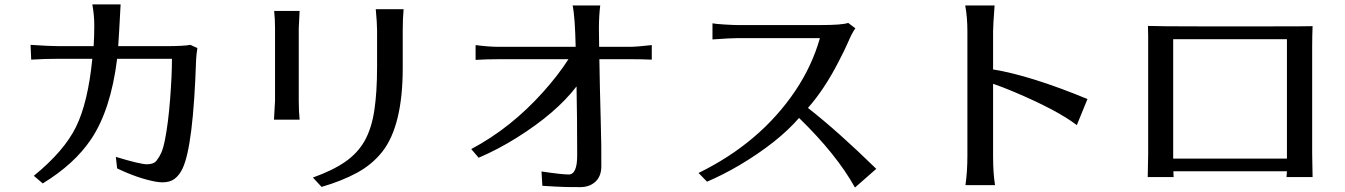

<svg xmlns="http://www.w3.org/2000/svg" viewBox="-20 -801 6040 862"><path d="M117.2 -599.6Q204.1 -593.8 243.2 -593.8H400.4Q403.3 -637.7 403.3 -685.5Q403.3 -733.4 394.5 -781.2H521.5Q513.7 -632.8 510.7 -593.8H722.7Q804.7 -593.8 835 -599.6L866.2 -585Q864.3 -572.3 862.3 -556.6L860.4 -532.2Q847.7 -146.5 799.8 -44.9Q786.1 -15.6 765.1 1Q744.1 17.6 709 17.6Q696.3 17.6 678.7 14.6Q599.6 0 505.9 -44.9L500 -96.7Q609.4 -63.5 639.6 -63.5Q669.9 -63.5 682.6 -79.6Q695.3 -95.7 704.1 -115.2Q712.9 -134.8 720.7 -173.8Q735.4 -248 743.7 -355.5Q752 -462.9 752 -537.1H505.9Q477.5 -308.6 389.6 -176.8Q314.5 -64.5 171.9 22.5L131.8 -11.7Q267.6 -122.1 321.3 -231.4Q375 -340.8 394.5 -537.1H246.1Q177.7 -537.1 120.1 -533.2Z M1210 -263.7Q1214.8 -338.9 1214.8 -348.6V-673.8Q1214.8 -687.5 1213.9 -711.9L1210.9 -752H1325.2Q1321.3 -683.6 1321.3 -673.8V-348.6Q1321.3 -327.1 1322.3 -303.7L1325.2 -263.7ZM1384.8 -3.9Q1472.7 -35.2 1529.3 -74.2Q1585.9 -113.3 1617.2 -168.9Q1648.4 -224.6 1660.6 -305.7Q1672.9 -386.7 1672.9 -502V-664.1Q1672.9 -697.3 1667 -759.8H1792Q1788.1 -717.8 1788.1 -664.1V-496.1Q1788.1 -238.3 1697.3 -121.1Q1651.4 -62.5 1583 -25.4Q1514.6 11.7 1423.8 38.1Z M2095.7 -131.8Q2274.4 -226.6 2419.9 -389.6Q2486.3 -463.9 2532.2 -535.2H2220.7Q2166 -535.2 2115.2 -532.2V-598.6Q2173.8 -590.8 2218.8 -590.8H2564.5Q2561.5 -727.5 2550.8 -776.4H2674.8Q2668.9 -730.5 2668.9 -672.9L2669.9 -590.8H2808.6Q2837.9 -590.8 2906.2 -598.6V-533.2Q2864.3 -535.2 2814.5 -535.2H2670.9Q2672.9 -405.3 2676.8 -270.5Q2680.7 -135.7 2679.7 -54.7Q2679.7 -9.8 2653.3 14.6Q2627 39.1 2585.4 39.1Q2543.9 39.1 2520.5 38.6Q2497.1 38.1 2472.7 36.6Q2448.2 35.2 2415 33.2L2411.1 -31.2Q2502 -17.6 2533.2 -17.6Q2571.3 -17.6 2571.3 -102.5Q2571.3 -280.3 2568.4 -413.1Q2476.6 -293 2299.8 -182.6Q2215.8 -129.9 2128.9 -92.8Z M3116.2 -24.4Q3393.6 -160.2 3550.8 -393.6Q3626 -505.9 3661.1 -629.9H3292Q3262.7 -629.9 3178.7 -624V-696.3Q3192.4 -693.4 3233.9 -690.9Q3275.4 -688.5 3292 -688.5H3663.1Q3761.7 -688.5 3788.1 -698.2L3820.3 -673.8Q3805.7 -654.3 3789.1 -615.2Q3772.5 -576.2 3744.1 -522.5Q3680.7 -399.4 3607.4 -316.4Q3742.2 -210.9 3914.1 -43L3818.4 41Q3736.3 -107.4 3567.4 -271.5Q3473.6 -163.1 3301.8 -60.5Q3225.6 -15.6 3154.3 14.6Z M4313.5 -776.4H4445.3Q4438.5 -685.5 4438.5 -660.2V-489.3Q4606.4 -461.9 4862.3 -356.4L4814.5 -239.3Q4726.6 -306.6 4532.2 -388.7Q4481.4 -410.2 4438.5 -424.8V-101.6Q4438.5 -23.4 4447.3 30.3H4314.5Q4323.2 -30.3 4323.2 -101.6V-660.2Q4323.2 -724.6 4313.5 -776.4Z M5132.8 -5.9 5134.8 -109.4V-639.6Q5134.8 -664.1 5133.8 -684.6Q5191.4 -682.6 5359.4 -682.6H5687.5Q5847.7 -682.6 5873 -683.6Q5871.1 -641.6 5871.1 -593.8V-109.4L5873 -5.9H5755.9L5757.8 -32.2H5248L5249 -5.9ZM5247.1 -88.9H5757.8V-625H5247.1Z"/></svg>

Font: GenEi LateGo v2
Style: Medium
Weight: 500
Designer: o_tamon (Modified)
Foundry: o_tamon / Adobe Systems Incorporated / FONT 910 / Philipp H. Poll
Version: Version 2.1;Original Version 1.004